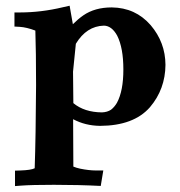

<svg xmlns="http://www.w3.org/2000/svg" viewBox="-20 -432 626 668"><path d="M234.1 -182.8 243.9 -279.7C268.6 -320.7 301.2 -341.7 341.6 -342.8C359.8 -342.4 375.2 -330.8 387.7 -308C402 -279.6 409.2 -240.5 409.2 -190.6C409.3 -140.7 401.8 -102 386.9 -74.4C381.1 -64.5 374.3 -56.5 366.3 -50.3C357.8 -44.6 347.3 -41.5 334.8 -41C294 -41.3 260.8 -52 235.2 -73.2ZM53.3 213.8C78.2 211.9 116.3 211 167.7 211C225.4 211 279.7 212.3 330.5 214.9L339.4 161.1H313.3C297.3 161 279.1 159 258.7 154.8C250 152.9 242.1 150.5 235.2 147.6L234.4 -17.3C262.6 -2.2 293.9 5.5 328 5.9C406.1 5.6 464 -16 501.7 -59C537.2 -100.7 555.2 -149.8 555.7 -206.4C555.4 -258.3 538.3 -304.4 504.1 -344.6C468.8 -385.1 423.7 -405.6 368.8 -406.2C329.5 -406.2 296.6 -397 269.8 -378.5C257.7 -370.1 245.6 -359.8 233.5 -347.8L222.2 -412.1L197.8 -406.6C148.5 -394.8 99.2 -388.8 49.8 -388.7H30.3V-339.6L48.6 -338.6C64.5 -337.6 82.6 -333.3 103 -325.6C104.6 -277.3 105.5 -214 105.5 -135.4C104.8 -15.3 103.2 81 100.7 153.4C92.2 157.7 75.7 160.3 51.2 161.1L32.2 161.7V215.4Z"/></svg>

Font: Bentham
Style: Bold
Weight: 700
Version: Version 002.001